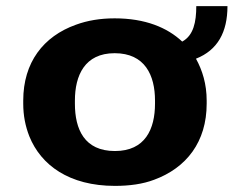

<svg xmlns="http://www.w3.org/2000/svg" viewBox="-20 -598 815 628"><path d="M621 -406C692 -434 724 -493 724 -578H622C622 -526 613 -482 576 -462C527 -508 455 -538 355 -538C308 -538 266 -531 228 -517C122 -479 56 -394 56 -269V-259C56 -220 63 -185 76 -152C114 -58 206 10 356 10C404 10 447 4 484 -10C590 -49 656 -134 656 -259V-269C656 -323 642 -368 621 -406ZM355 -424C454 -424 487 -352 487 -269V-259C487 -176 455 -104 356 -104C256 -104 225 -175 225 -259V-269C225 -351 257 -424 355 -424Z"/></svg>

Font: Asimov
Style: XWid
Weight: 500
Designer: Google
Version: Version 2.000980; 2014